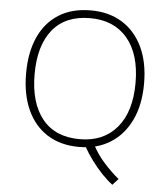

<svg xmlns="http://www.w3.org/2000/svg" viewBox="-60 -766 878 1010"><g transform="rotate(5 379.5 -261.0)"><path d="M571 191Q544 171 514.5 140Q485 109 458 72.5Q431 36 411 -1L457 -12Q484 40 523 83Q562 126 601 158ZM68 -353Q68 -465 104.5 -545.5Q141 -626 210.5 -669.5Q280 -713 379 -713Q475 -713 545 -669.5Q615 -626 653 -545.5Q691 -465 691 -354Q691 -242 652.5 -161Q614 -80 544 -36Q474 8 379 8Q281 8 211.5 -36Q142 -80 105 -161Q68 -242 68 -353ZM113 -353Q113 -202 181 -117.5Q249 -33 379 -33Q504 -33 575 -117Q646 -201 646 -353Q646 -505 575.5 -588.5Q505 -672 379 -672Q249 -672 181 -588.5Q113 -505 113 -353Z"/></g></svg>

Font: Mulish ExtraLight ExtraLight
Style: Regular
Weight: 250
Version: Version 3.603